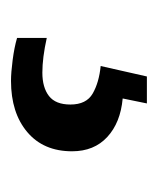

<svg xmlns="http://www.w3.org/2000/svg" viewBox="11 -60 287 349"><g transform="rotate(90 154.5 114.5)"><path d="M127 238Q112 238 89 235Q66 232 49 227V173Q85 181 112 181Q139 181 154.5 169Q170 157 170 130Q170 101 150 89.5Q130 78 100 75L119 -9H168L159 35Q203 39 229 63Q255 87 255 127Q255 179 220 208.5Q185 238 127 238Z"/></g></svg>

Font: Noto Serif Georgian SemiCondensed SemiBold
Style: Regular
Weight: 600
Width: 4
Designer: Monotype Design Team, Akaki Razmadze
Foundry: Google LLC
Version: Version 2.003; ttfautohint (v1.8.4.7-5d5b)